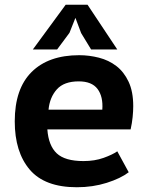

<svg xmlns="http://www.w3.org/2000/svg" viewBox="-20 -772 634 807"><path d="M521 -48Q487 -22 428.5 -3.5Q370 15 303 15Q168 15 105 -59Q42 -133 42 -262Q42 -399 113 -469.5Q184 -540 313 -540Q355 -540 396 -529.5Q437 -519 469 -494.5Q501 -470 520.5 -428.5Q540 -387 540 -326Q540 -305 537.5 -280Q535 -255 529 -228H179Q184 -160 218.5 -127.5Q253 -95 331 -95Q378 -95 415.5 -108.5Q453 -122 473 -136ZM311 -430Q249 -430 219 -396.5Q189 -363 184 -311H410Q414 -366 390 -398Q366 -430 311 -430ZM256 -752H348L473 -564H363L321 -633L297 -697L272 -634L220 -564H118Z"/></svg>

Font: PT Sans Caption
Style: Bold
Weight: 700
Designer: A.Korolkova, O.Umpeleva, V.Yefimov
Foundry: ParaType Ltd
Version: Version 2.003W OFL